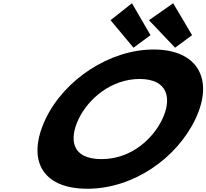

<svg xmlns="http://www.w3.org/2000/svg" viewBox="-20 -1144 1267 1179"><path d="M259.7 -413C145.2 -172 228.2 15 517 15C798.5 15 1065.4 -172 1180 -413C1294.6 -654 1197 -840 923.5 -840C651.7 -840 374.3 -654 259.7 -413ZM462.7 -413C521.2 -536 662 -659 837.4 -659C1014.1 -659 1035.5 -536 977 -413C918.5 -290 785 -167 603.5 -167C417.2 -167 404.3 -290 462.7 -413ZM904.2 -928 799.8 -851 658.8 -1020 790.3 -1124ZM1159.5 -928 1055.1 -851 894.7 -1020 1043.4 -1124Z"/></svg>

Font: Hussar
Style: BdSuprExtOblFive
Weight: 700
Foundry: Cannot Into Space Fonts
Version: Version 2.00